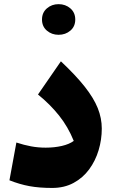

<svg xmlns="http://www.w3.org/2000/svg" viewBox="-20 -903 550 933"><path d="M474.6 -278.3Q474.6 -224.6 459.2 -173.1Q443.8 -121.6 413.3 -80.1Q382.8 -38.6 337.6 -14.2Q292.5 10.3 233.4 10.3Q170.9 10.3 123 1.5Q75.2 -7.3 25.9 -26.9L59.6 -210.4Q96.7 -198.2 130.9 -191.9Q165 -185.5 202.1 -185.5Q244.1 -185.5 280.3 -193.8Q316.4 -202.1 338.4 -218.3Q310.5 -287.1 266.8 -341.8Q223.1 -396.5 164.6 -443.8L275.9 -605Q348.6 -536.6 392.1 -481.4Q435.5 -426.3 455.1 -377.4Q474.6 -328.6 474.6 -278.3ZM184.1 -808.1Q184.1 -841.8 207.8 -862.3Q231.4 -882.8 264.6 -882.8Q298.3 -882.8 322 -862.3Q345.7 -841.8 345.7 -808.1Q345.7 -774.4 322 -754.2Q298.3 -733.9 264.6 -733.9Q231.4 -733.9 207.8 -754.2Q184.1 -774.4 184.1 -808.1Z"/></svg>

Font: Pinar DS4 ExtraBold
Style: Regular
Weight: 800
Designer: Amin Abedi
Version: Version 3.000